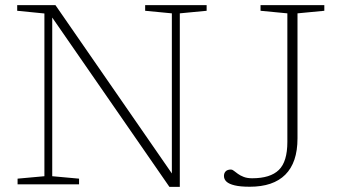

<svg xmlns="http://www.w3.org/2000/svg" viewBox="-20 -718 1320 748"><path d="M153 -31.5V-665.5L47 -676V-698H196L658 -30L649.5 -3.5V-666L545.5 -676V-698H785V-676L680.5 -666V10H640L172.5 -665.5L183.5 -669.5V-31.5L288 -22V0H48.5V-22ZM1139 -179Q1139 -131.5 1127 -96.2Q1115 -61 1091.5 -37.5Q1068 -14 1033.2 -2.2Q998.5 9.5 953 9.5Q916.5 9.5 894.5 4.2Q872.5 -1 862.5 -10.2Q852.5 -19.5 852.5 -32.5Q852.5 -43.5 859.2 -50.5Q866 -57.5 880 -57.5Q885 -57.5 891.2 -52.5Q897.5 -47.5 906.8 -40.8Q916 -34 929.5 -28.8Q943 -23.5 962.5 -23.5Q1033 -23.5 1066.2 -55.8Q1099.5 -88 1099.5 -165V-666L995 -676V-698H1243.5V-676L1139 -666Z"/></svg>

Font: Newsreader 9pt ExtraLight
Style: Regular
Weight: 250
Designer: Hugues Gentile
Foundry: Production Type
Version: Version 1.003